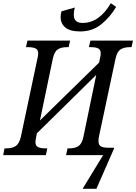

<svg xmlns="http://www.w3.org/2000/svg" viewBox="-39 -967 849 1197"><path d="M339 -861Q339 -882 345 -897L428 -920Q421 -899 421 -875Q421 -824 476 -824Q580 -824 652 -947L685 -924Q649 -862 593.5 -816.5Q538 -771 461 -771Q398 -771 368.5 -795.5Q339 -820 339 -861ZM604 0H373L382 -42H393Q429 -42 450.5 -56.5Q472 -71 481 -114L561 -500L191 -136L186 -110Q182 -94 182 -81Q182 -58 198 -50Q214 -42 245 -42H256L247 0H-19L-11 -42H1Q37 -42 59 -56.5Q81 -71 91 -114L195 -605Q199 -621 199 -634Q199 -657 182.5 -665Q166 -673 135 -673H123L132 -714H398L389 -673H377Q342 -673 320.5 -658.5Q299 -644 290 -600L210 -216L579 -577L585 -606Q589 -622 589 -634Q589 -657 573.5 -665Q558 -673 527 -673H515L525 -714H790L781 -673H770Q734 -673 712 -658.5Q690 -644 681 -600L578 -116Q575 -101 575 -89Q575 -62 590.5 -54Q606 -46 638 -46H672V-41L562 210H476Z"/></svg>

Font: Noto Serif Narrow
Style: Italic
Weight: 400
Width: 4
Italic angle: -12°
Designer: Monotype Design Team
Foundry: Monotype Imaging Inc.
Version: Version 1.001